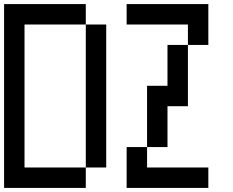

<svg xmlns="http://www.w3.org/2000/svg" viewBox="-20 -920 1140 940"><path d="M0 0V-900H400V-800H100V-100H400V0ZM900 -400H800V-200H700V-500H800V-700H900ZM900 -700V-800H600V-900H1000V-700ZM400 -100V-800H500V-100ZM600 -200H700V-100H1000V0H600Z"/></svg>

Font: Galmuri9 Regular
Style: Regular
Weight: 400
Designer: Lee Minseo (quiple)
Version: Version 2.399;hotconv 1.1.1;makeotfexe 2.6.0 DEVELOPMENT